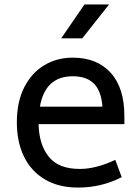

<svg xmlns="http://www.w3.org/2000/svg" viewBox="-20 -829 625 866"><path d="M56 0ZM340 -67Q413 -67 500 -108L529 -30Q438 17 332 17Q244 17 182 -20Q120 -57 88 -123Q56 -189 56 -277Q56 -370 89.5 -435.5Q123 -501 180 -535Q237 -569 308 -569Q417 -569 479 -501Q541 -433 541 -306V-269H154Q156 -177 200 -122Q244 -67 340 -67ZM160 -348H442Q437 -418 404 -451.5Q371 -485 308 -485Q184 -485 160 -348ZM361 -809H472L351 -656H256Z"/></svg>

Font: Biryani
Style: Regular
Weight: 400
Designer: Dan Reynolds and Mathieu Réguer
Foundry: Dan Reynolds and Mathieu Réguer
Version: Version 1.004; ttfautohint (v1.1) -l 5 -r 5 -G 72 -x 0 -D la